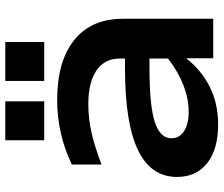

<svg xmlns="http://www.w3.org/2000/svg" viewBox="-78 -730 827 710"><g transform="rotate(-90 335.0 -375.5)"><path d="M35.2 -133.8Q35.2 -230.5 134.5 -278.3Q233.9 -326.2 436 -326.2H473.1V-345.2Q473.1 -401.4 429.2 -431.6Q385.3 -461.9 304.2 -461.9Q252.9 -461.9 201.9 -450.7Q150.9 -439.5 81.1 -413.1V-522.9Q195.3 -577.1 318.8 -577.1Q463.4 -577.1 541.7 -513.9Q620.1 -450.7 620.1 -334V0H474.1V-100.1Q431.2 -44.9 369.4 -13.4Q307.6 18.1 229 18.1Q137.7 18.1 86.4 -22.2Q35.2 -62.5 35.2 -133.8ZM178.2 -154.8Q178.2 -125 204.3 -107.9Q230.5 -90.8 275.9 -90.8Q372.6 -90.8 473.1 -167V-235.8H439.9Q298.3 -235.8 238.3 -216.1Q178.2 -196.3 178.2 -154.8ZM170.9 -769H314.9V-625H170.9ZM390.1 -769H534.2V-625H390.1Z"/></g></svg>

Font: Mattone
Style: Regular
Weight: 400
Width: 6
Designer: Nunzio Mazzaferro
Foundry: Collletttivo
Version: Version 2.000;Glyphs 3.2 (3217)